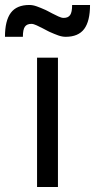

<svg xmlns="http://www.w3.org/2000/svg" viewBox="-89 -752 382 772"><path d="M60 -520H144V0H60ZM29 -732Q43 -732 58.5 -726.5Q74 -721 94 -712Q98 -710 102 -708L121 -698Q133 -692 145.5 -686Q158 -680 167 -680Q185 -680 193 -691.5Q201 -703 201 -732H273Q273 -667 249.5 -635.5Q226 -604 175 -604Q161 -604 145.5 -609.5Q130 -615 110 -624Q106 -626 102 -628L83 -638Q71 -644 58.5 -650Q46 -656 37 -656Q19 -656 11 -644.5Q3 -633 3 -604H-69Q-69 -669 -45.5 -700.5Q-22 -732 29 -732Z"/></svg>

Font: Aspekta Variable
Style: Regular
Weight: 400
Designer: Ivo Dolenc
Version: Version 2.100